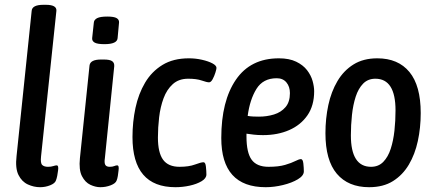

<svg xmlns="http://www.w3.org/2000/svg" viewBox="-20 -773 1809 800"><path d="M147 7Q121 7 96 -4.5Q71 -16 57 -44Q43 -72 49 -123L112 -728Q114 -753 161 -753H171Q217 -753 215 -728L151 -121Q148 -93 156 -85.5Q164 -78 180 -78Q193 -78 202 -81Q211 -84 216 -84Q225 -84 222 -63Q221 -53 218.5 -40.5Q216 -28 213 -21Q209 -9 189 -1Q169 7 147 7Z M398 7Q378 7 356.5 -3Q335 -13 321.5 -39Q308 -65 313 -114L353 -500Q356 -525 401 -525H412Q438 -525 447.5 -518Q457 -511 456 -497L417 -114Q414 -95 418.5 -86.5Q423 -78 437 -78Q449 -78 456 -81Q463 -84 468 -84Q477 -84 474 -63Q473 -52 471 -40Q469 -28 466 -21Q462 -9 441.5 -1Q421 7 398 7ZM415 -589Q386 -589 374.5 -595.5Q363 -602 364 -614L371 -679Q372 -691 385 -697.5Q398 -704 427 -704Q455 -704 466 -697.5Q477 -691 476 -679L470 -614Q468 -589 415 -589Z M711 7Q532 7 532 -202Q532 -265 544.5 -323.5Q557 -382 584.5 -428.5Q612 -475 657 -502.5Q702 -530 767 -530Q795 -530 821.5 -524Q848 -518 865 -509Q882 -500 882 -490Q882 -485 877.5 -470.5Q873 -456 866 -443Q859 -430 851 -430Q842 -430 820.5 -437.5Q799 -445 764 -445Q725 -445 700 -422.5Q675 -400 661.5 -363.5Q648 -327 643 -284Q638 -241 638 -200Q638 -137 659.5 -107.5Q681 -78 728 -78Q767 -78 792.5 -87.5Q818 -97 828 -97Q836 -97 838 -78.5Q840 -60 840 -46Q840 -30 820 -18Q800 -6 770.5 0.5Q741 7 711 7Z M1087 7Q902 7 902 -198Q902 -352 963 -441Q1024 -530 1142 -530Q1185 -530 1214 -516Q1243 -502 1259.5 -480.5Q1276 -459 1282.5 -435.5Q1289 -412 1289 -393Q1289 -333 1261 -292.5Q1233 -252 1185 -231Q1137 -210 1076 -210Q1054 -210 1037.5 -212Q1021 -214 1007 -216Q1007 -210 1007 -204Q1007 -137 1028.5 -107.5Q1050 -78 1099 -78Q1141 -78 1168 -86Q1195 -94 1210.5 -102Q1226 -110 1234 -110Q1242 -110 1244 -91.5Q1246 -73 1246 -59Q1246 -41 1221 -26Q1196 -11 1159 -2Q1122 7 1087 7ZM1059 -287Q1092 -287 1121.5 -296Q1151 -305 1169.5 -326.5Q1188 -348 1188 -385Q1188 -412 1173.5 -429.5Q1159 -447 1133 -447Q1076 -447 1048.5 -402.5Q1021 -358 1012 -290Q1024 -288 1035.5 -287.5Q1047 -287 1059 -287Z M1518 7Q1431 7 1383.5 -49Q1336 -105 1336 -218Q1336 -279 1348 -335Q1360 -391 1386 -435Q1412 -479 1453 -504.5Q1494 -530 1552 -530Q1639 -530 1686 -473Q1733 -416 1733 -302Q1733 -241 1721 -185.5Q1709 -130 1683.5 -87Q1658 -44 1617.5 -18.5Q1577 7 1518 7ZM1526 -78Q1557 -78 1577 -98.5Q1597 -119 1608 -153Q1619 -187 1623.5 -228.5Q1628 -270 1628 -313Q1628 -445 1544 -445Q1513 -445 1493 -424.5Q1473 -404 1462 -370Q1451 -336 1446.5 -294Q1442 -252 1442 -209Q1442 -78 1526 -78Z"/></svg>

Font: Asap Condensed Condensed Medium
Style: Italic
Weight: 500
Width: 3
Italic angle: -6°
Designer: Pablo Cosgaya
Foundry: Omnibus-Type
Version: Version 3.001; ttfautohint (v1.8.4.7-5d5b)